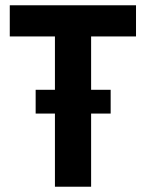

<svg xmlns="http://www.w3.org/2000/svg" viewBox="-20 -707 552 727"><path d="M188 0V-569H17V-687H495V-569H325V0ZM115 -277V-367H399V-277Z"/></svg>

Font: Archivo Condensed
Style: Bold
Weight: 700
Width: 3
Designer: Hector Gatti
Foundry: Omnibus-Type
Version: Version 2.001